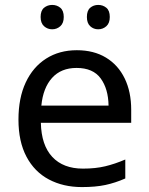

<svg xmlns="http://www.w3.org/2000/svg" viewBox="-20 -750 604 780"><path d="M292 -546Q361 -546 410.5 -516Q460 -486 486.5 -431.5Q513 -377 513 -304V-251H146Q148 -160 192.5 -112.5Q237 -65 317 -65Q368 -65 407.5 -74.5Q447 -84 489 -102V-25Q448 -7 408 1.5Q368 10 313 10Q237 10 178.5 -21Q120 -52 87.5 -113.5Q55 -175 55 -264Q55 -352 84.5 -415Q114 -478 167.5 -512Q221 -546 292 -546ZM291 -474Q228 -474 191.5 -433.5Q155 -393 148 -321H421Q420 -389 389 -431.5Q358 -474 291 -474ZM145 -681Q145 -707 159 -718.5Q173 -730 192 -730Q211 -730 225 -718.5Q239 -707 239 -681Q239 -656 225 -643.5Q211 -631 192 -631Q173 -631 159 -643.5Q145 -656 145 -681ZM333 -681Q333 -707 346.5 -718.5Q360 -730 379 -730Q398 -730 412 -718.5Q426 -707 426 -681Q426 -656 412 -643.5Q398 -631 379 -631Q360 -631 346.5 -643.5Q333 -656 333 -681Z"/></svg>

Font: Noto Sans Symbols 2
Style: Regular
Weight: 400
Designer: Monotype Design Team
Foundry: Monotype Imaging Inc.
Version: Version 2.008; ttfautohint (v1.8.4.7-5d5b)